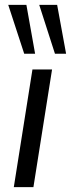

<svg xmlns="http://www.w3.org/2000/svg" viewBox="-20 -773 293 793"><path d="M37 0 114 -486H195L118 0ZM207 -551 142 -753H216L253 -551ZM80 -551 14 -753H89L125 -551Z"/></svg>

Font: Nunito Sans 12pt
Style: Italic
Weight: 400
Italic angle: -9°
Designer: Vernon Adams
Foundry: Vernon Adams
Version: Version 3.101;gftools[0.9.27]